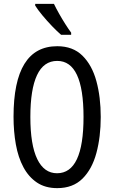

<svg xmlns="http://www.w3.org/2000/svg" viewBox="-20 -963 590 993"><path d="M501 -358Q501 -255 478.5 -171.5Q456 -88 406.5 -39Q357 10 276 10Q214 10 171 -19Q128 -48 101 -98.5Q74 -149 62 -216Q50 -283 50 -359Q50 -724 276 -724Q357 -724 406.5 -675Q456 -626 478.5 -543.5Q501 -461 501 -358ZM137 -358Q137 -214 172.5 -140.5Q208 -67 275 -67Q412 -67 412 -358Q412 -648 276 -648Q206 -648 171.5 -574.5Q137 -501 137 -358ZM259 -943Q270 -920 285.5 -892.5Q301 -865 317.5 -839Q334 -813 348 -794V-783H296Q276 -800 249.5 -827.5Q223 -855 199 -884Q175 -913 162 -934V-943Z"/></svg>

Font: Noto Sans Ethiopic ExtraCondensed
Style: Regular
Weight: 400
Width: 2
Designer: Monotype Design Team
Foundry: Monotype Imaging Inc.
Version: Version 2.102; ttfautohint (v1.8.4.7-5d5b)